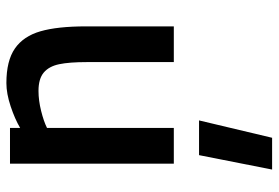

<svg xmlns="http://www.w3.org/2000/svg" viewBox="-152 -398 851 586"><g transform="rotate(-90 273.0 -105.5)"><path d="M66 -500H175V-469Q202 -485 241 -498Q280 -511 312 -511Q380 -511 417.5 -485Q455 -459 470 -407Q485 -355 485 -268V0H376V-265Q376 -319 369.5 -350Q363 -381 344 -397Q325 -413 288 -413Q259 -413 227 -405Q195 -397 175 -387V0H66ZM92 77H198L145 300H48Z"/></g></svg>

Font: Cairo SemiBold
Style: Regular
Weight: 600
Designer: Mohamed Gaber, Accademia di Belle Arti di Urbino and others
Foundry: Kief Type Foundry, Accademia di Belle Arti di Urbino and others
Version: Version 3.011